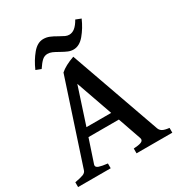

<svg xmlns="http://www.w3.org/2000/svg" viewBox="-190 -944 997 1071"><g transform="rotate(-30 308.5 -408.5)"><path d="M140.1 -64 139.2 -58.1Q139.2 -46.9 155.8 -41Q172.4 -35.2 210 -30.8V0H0V-30.8Q37.1 -37.6 53.7 -43.9Q70.3 -50.3 74.7 -64L249 -594.2Q280.3 -622.1 340.3 -643.1L545.4 -64Q550.3 -49.8 563.5 -42Q576.7 -34.2 606.9 -30.8V0H376.5V-30.8Q409.2 -32.7 423.8 -38.3Q438.5 -43.9 438.5 -55.7Q438.5 -59.6 437 -64L385.3 -212.4H189.5ZM284.2 -501 207.5 -266.1H366.7ZM288.1 -704.1Q266.1 -716.8 252 -722.9Q237.8 -729 223.1 -729Q203.6 -729 188.5 -715.6Q173.3 -702.1 153.3 -671.9L120.1 -684.6Q142.1 -735.4 174.1 -773.9Q206.1 -812.5 244.1 -812.5Q264.6 -812.5 283.2 -804.9Q301.8 -797.4 326.7 -782.7Q347.2 -771 359.1 -765.6Q371.1 -760.3 382.8 -760.3Q402.8 -760.3 419.9 -774.2Q437 -788.1 453.6 -817.4L487.3 -804.2Q465.3 -753.9 433.1 -715.3Q400.9 -676.8 362.8 -676.8Q345.2 -676.8 328.9 -683.6Q312.5 -690.4 288.1 -704.1Z"/></g></svg>

Font: David Libre Medium
Style: Regular
Weight: 500
Version: Version 1.000